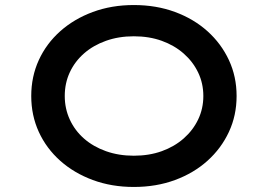

<svg xmlns="http://www.w3.org/2000/svg" viewBox="-20 -732 1063 762"><path d="M511 10Q423 10 348.5 -17.5Q274 -45 219 -94Q164 -143 134 -208.5Q104 -274 104 -351Q104 -428 134 -493.5Q164 -559 219 -608Q274 -657 348.5 -684.5Q423 -712 511 -712Q600 -712 674.5 -684.5Q749 -657 803.5 -608Q858 -559 888.5 -493.5Q919 -428 919 -351Q919 -274 888.5 -208.5Q858 -143 803.5 -94Q749 -45 674.5 -17.5Q600 10 511 10ZM511 -114Q572 -114 622 -132Q672 -150 709 -182.5Q746 -215 766.5 -258Q787 -301 787 -351Q787 -401 766.5 -444Q746 -487 709 -519.5Q672 -552 622 -570Q572 -588 511 -588Q451 -588 400.5 -570Q350 -552 313.5 -520Q277 -488 257 -445Q237 -402 237 -351Q237 -301 257 -257.5Q277 -214 313.5 -182Q350 -150 400.5 -132Q451 -114 511 -114Z"/></svg>

Font: Lexend Peta Medium
Style: Regular
Weight: 500
Designer: Bonnie Shaver-Troup, Thomas Jockin
Foundry: Lexend
Version: Version 1.007